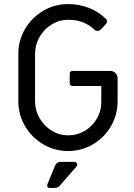

<svg xmlns="http://www.w3.org/2000/svg" viewBox="-20 -729 657 942"><path d="M70 -232V-465Q70 -531 103 -587Q136 -643 192 -676Q248 -709 314 -709Q369 -709 417 -690Q465 -671 500 -636Q505 -632 505 -624Q505 -617 500 -611Q493 -603 472 -582Q465 -577 458 -577Q450 -577 443 -584Q392 -632 315 -632Q271 -632 233.5 -609Q196 -586 174 -547.5Q152 -509 152 -465V-232Q152 -188 174 -149.5Q196 -111 233.5 -88Q271 -65 315 -65Q359 -65 396 -87Q433 -109 455 -146.5Q477 -184 477 -228V-307H336Q330 -307 326 -311Q322 -315 322 -321V-367Q322 -373 326 -377Q330 -381 336 -381H521Q536 -381 546.5 -370.5Q557 -360 557 -345V-232Q557 -166 524.5 -110Q492 -54 436 -21Q380 12 314 12Q248 12 192 -21Q136 -54 103 -110Q70 -166 70 -232ZM213 174 250 84Q258 65 278 65H345Q351 65 355 69Q359 73 359 78Q359 84 355 88L274 181Q264 193 248 193H224Q216 193 213 187.5Q210 182 213 174Z"/></svg>

Font: Miriam Libre
Style: Regular
Weight: 400
Designer: Michal Sahar
Foundry: Hagilda
Version: Version 1.001